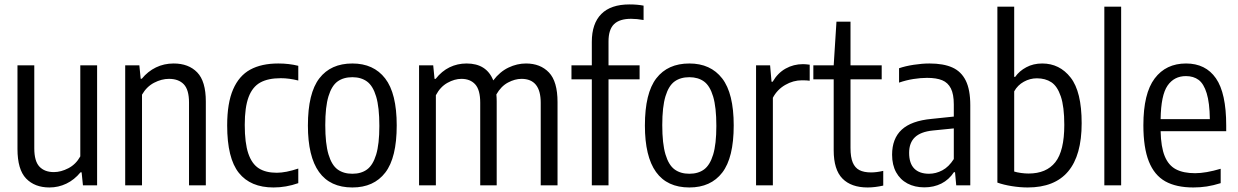

<svg xmlns="http://www.w3.org/2000/svg" viewBox="-20 -838 5596 868"><path d="M59 -164.5V-542.5H135V-167.5Q135 -109.5 158.2 -84.8Q181.5 -60 223.5 -60Q255.5 -60 289.2 -77.5Q323 -95 343 -131V-542.5H419V0H355L349 -59H344Q316 -25 280 -7.8Q244 9.5 203.5 9.5Q137 9.5 98 -31Q59 -71.5 59 -164.5Z M546 -542.5H610L616 -482H621Q648.5 -515.5 685 -533.2Q721.5 -551 765 -551Q832.5 -551 871.5 -510.8Q910.5 -470.5 910.5 -379V0H834.5V-374.5Q834.5 -432 811 -456.8Q787.5 -481.5 744 -481.5Q710.5 -481.5 676.8 -464Q643 -446.5 622 -410V0H546Z M1007 -271Q1007 -372 1033.8 -433.8Q1060.5 -495.5 1111.2 -523.2Q1162 -551 1238 -551Q1286.5 -551 1328.5 -540.5V-474Q1287 -484.5 1249.5 -484.5Q1192 -484.5 1156.8 -465Q1121.5 -445.5 1104 -399.5Q1086.5 -353.5 1086.5 -273.5Q1086.5 -191.5 1102.5 -144.2Q1118.5 -97 1150 -77Q1181.5 -57 1231 -57Q1272 -57 1328.5 -76V-10Q1273 9.5 1216.5 9.5Q1112.5 9.5 1059.8 -56.5Q1007 -122.5 1007 -271Z M1372 -270.5Q1372 -417 1423.8 -484Q1475.5 -551 1573 -551Q1669 -551 1721.2 -483.5Q1773.5 -416 1773.5 -271Q1773.5 -125 1721.8 -57.8Q1670 9.5 1573 9.5Q1372 9.5 1372 -270.5ZM1695 -269Q1695 -353 1680.5 -401.5Q1666 -450 1639.2 -469.5Q1612.5 -489 1573 -489Q1533 -489 1506.2 -469.8Q1479.5 -450.5 1465 -402.8Q1450.5 -355 1450.5 -272.5Q1450.5 -188.5 1465 -140Q1479.5 -91.5 1506.2 -72Q1533 -52.5 1573 -52.5Q1613 -52.5 1639.5 -72Q1666 -91.5 1680.5 -139Q1695 -186.5 1695 -269Z M2500.5 -376.5V0H2424.5V-373.5Q2424.5 -481.5 2337.5 -481.5Q2308 -481.5 2276.5 -464.8Q2245 -448 2224 -411Q2225.5 -396 2225.5 -379.5V0H2151V-373.5Q2151 -431.5 2128.5 -456.5Q2106 -481.5 2066 -481.5Q2035 -481.5 2002.8 -463.5Q1970.5 -445.5 1950.5 -407.5V0H1874.5V-542.5H1938.5L1944.5 -481.5H1949.5Q1977 -516.5 2012.5 -533.8Q2048 -551 2089.5 -551Q2179.5 -551 2210 -474.5Q2240 -514 2278.8 -532.5Q2317.5 -551 2358 -551Q2423 -551 2461.8 -510.2Q2500.5 -469.5 2500.5 -376.5Z M2731 -651V-542.5H2871.5V-479.5H2731V0H2655.5V-479.5H2563.5V-542.5H2655.5V-648.5Q2655.5 -731.5 2698.5 -774.8Q2741.5 -818 2826 -818Q2861.5 -818 2889.5 -812.5V-747.5Q2859 -753 2833 -753Q2781 -753 2756 -728.8Q2731 -704.5 2731 -651Z M2895.5 -270.5Q2895.5 -417 2947.2 -484Q2999 -551 3096.5 -551Q3192.5 -551 3244.8 -483.5Q3297 -416 3297 -271Q3297 -125 3245.2 -57.8Q3193.5 9.5 3096.5 9.5Q2895.5 9.5 2895.5 -270.5ZM3218.5 -269Q3218.5 -353 3204 -401.5Q3189.5 -450 3162.8 -469.5Q3136 -489 3096.5 -489Q3056.5 -489 3029.8 -469.8Q3003 -450.5 2988.5 -402.8Q2974 -355 2974 -272.5Q2974 -188.5 2988.5 -140Q3003 -91.5 3029.8 -72Q3056.5 -52.5 3096.5 -52.5Q3136.5 -52.5 3163 -72Q3189.5 -91.5 3204 -139Q3218.5 -186.5 3218.5 -269Z M3398 -542.5H3461.5L3468 -468.5H3473Q3496 -508 3531.8 -528Q3567.5 -548 3610 -548Q3621.5 -548 3640.5 -545.5V-473Q3628.5 -475 3605.5 -475Q3566 -475 3529.8 -454Q3493.5 -433 3474 -396V0H3398Z M3973 -65.5V1Q3935 9.5 3902.5 9.5Q3828 9.5 3788.5 -30.8Q3749 -71 3749 -158.5V-479.5H3657V-542.5H3749L3761.5 -740H3825V-542.5H3966V-479.5H3825V-169Q3825 -127.5 3835 -103.5Q3845 -79.5 3865.2 -69Q3885.5 -58.5 3918 -58.5Q3942.5 -58.5 3973 -65.5Z M4366.5 -362.5V0H4303L4297.5 -59.5H4292.5Q4270 -25.5 4235.8 -8.2Q4201.5 9 4159 9Q4115.5 9 4082.5 -8.5Q4049.5 -26 4031.2 -59.2Q4013 -92.5 4013 -138.5Q4013 -211.5 4056.5 -251.8Q4100 -292 4191.5 -300.5L4292 -311V-366Q4292 -412 4278.8 -438.2Q4265.5 -464.5 4239.5 -475.2Q4213.5 -486 4171 -486Q4142.5 -486 4109.2 -480.8Q4076 -475.5 4044.5 -464.5V-529.5Q4073.5 -539.5 4111.2 -545.2Q4149 -551 4182 -551Q4245 -551 4285.2 -533Q4325.5 -515 4346 -473.8Q4366.5 -432.5 4366.5 -362.5ZM4292 -119V-257.5L4197 -248Q4142.5 -242.5 4116.2 -217.5Q4090 -192.5 4090 -147Q4090 -99.5 4113.2 -76Q4136.5 -52.5 4180 -52.5Q4211 -52.5 4240.2 -68Q4269.5 -83.5 4292 -119Z M4489 -12.5V-808H4565V-490.5H4569.5Q4588 -517 4619.8 -534Q4651.5 -551 4691.5 -551Q4770.5 -551 4820.2 -487.2Q4870 -423.5 4870 -281Q4870 9.5 4626 9.5Q4591.5 9.5 4554.2 3.5Q4517 -2.5 4489 -12.5ZM4791.5 -273.5Q4791.5 -355.5 4775.8 -402Q4760 -448.5 4733 -466.2Q4706 -484 4667.5 -484Q4636.5 -484 4608.5 -468.5Q4580.5 -453 4565 -425V-62.5Q4577.5 -58.5 4595.8 -56Q4614 -53.5 4630 -53.5Q4710.5 -53.5 4751 -104.8Q4791.5 -156 4791.5 -273.5Z M4972.5 0V-808H5048.5V0Z M5523.5 -245H5227Q5228.5 -173.5 5245.5 -132Q5262.5 -90.5 5296 -72.8Q5329.5 -55 5383 -55Q5431 -55 5498.5 -75V-10Q5465 0.5 5435.5 5Q5406 9.5 5375 9.5Q5297.5 9.5 5248 -18.2Q5198.5 -46 5173.8 -108Q5149 -170 5149 -272Q5149 -415.5 5200 -483.2Q5251 -551 5342 -551Q5430.5 -551 5477 -484Q5523.5 -417 5523.5 -270.5ZM5227 -299.5H5449.5Q5448.5 -373.5 5435.2 -416.5Q5422 -459.5 5398.8 -476.8Q5375.5 -494 5341.5 -494Q5288 -494 5258.2 -450.8Q5228.5 -407.5 5227 -299.5Z"/></svg>

Font: Encode Sans Condensed
Style: Regular
Weight: 400
Width: 3
Designer: Multiple Designers
Foundry: Impallari Type
Version: Version 2.000